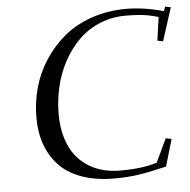

<svg xmlns="http://www.w3.org/2000/svg" viewBox="-52 -763 818 825"><g transform="rotate(-5 357.0 -351.0)"><path d="M97.2 -279.8Q97.2 -346.2 114.7 -408.9Q132.3 -471.7 168.2 -526.6Q204.1 -581.5 253.9 -622.8Q303.7 -664.1 372.8 -688Q441.9 -711.9 522 -711.9Q597.7 -711.9 683.1 -688L689.9 -707L713.9 -702.1L668 -559.1L644 -564L658.2 -665Q616.7 -676.8 586.7 -679.9Q556.6 -683.1 517.1 -683.1Q456.5 -683.1 404.1 -660.9Q351.6 -638.7 313.5 -600.6Q275.4 -562.5 248 -512Q220.7 -461.4 207.3 -403.8Q193.8 -346.2 193.8 -286.1Q193.8 -208 220.7 -148.9Q247.6 -89.8 303.2 -55.9Q358.9 -22 437 -22Q534.2 -22 595.2 -42L643.1 -143.1L668 -138.2L633.8 -22Q565.4 -5.4 515.9 2.2Q466.3 9.8 408.2 9.8Q329.1 9.8 268.8 -11.7Q208.5 -33.2 171.4 -72.5Q134.3 -111.8 115.7 -163.8Q97.2 -215.8 97.2 -279.8Z"/></g></svg>

Font: Dehuti Alt
Style: Bold-Italic
Weight: 700
Version: Version 1.2